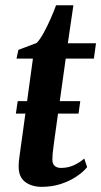

<svg xmlns="http://www.w3.org/2000/svg" viewBox="-20 -696 383 726"><path d="M40 -266.5 47 -313.5H283.5L277 -266.5ZM187.5 -181Q184.5 -160 182.5 -144Q180.5 -128 179.2 -115.8Q178 -103.5 178 -93Q178 -76.5 186.8 -68.8Q195.5 -61 210.5 -61Q236.5 -61 258.8 -71Q281 -81 298.5 -96.5L309.5 -64Q293.5 -44.5 267.5 -27.5Q241.5 -10.5 208.8 0Q176 10.5 138 10.5Q99 10.5 74.2 -8.8Q49.5 -28 50.5 -70Q50.5 -75.5 51.2 -84Q52 -92.5 53.8 -105.5Q55.5 -118.5 58 -136.5Q60.5 -154.5 64 -179L104.5 -474.5H42.5L49.5 -507.5L118.5 -533.5Q131 -546 145 -571.5Q159 -597 171.5 -625.5Q184 -654 192 -676H257.5L236.5 -532.5H343L335 -474.5H228.5Z"/></svg>

Font: Merriweather 72pt SemiBold
Style: Italic
Weight: 600
Italic angle: -7.8°
Version: Version 2.101